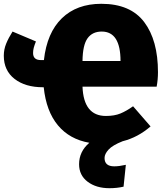

<svg xmlns="http://www.w3.org/2000/svg" viewBox="-30 -736 861 1010"><path d="M794 -280H404Q410 -126 527 -126Q572 -126 603.5 -139Q635 -152 670 -177L762 -71Q695 -13 615 7Q562 28 541 51Q520 74 520 95Q520 139 571 139Q597 139 632 131L620 246Q585 254 546 254Q476 254 431 220Q386 186 386 128Q386 61 440 15Q336 -3 274.5 -77Q213 -151 200 -277H196Q103 -277 46.5 -321Q-10 -365 -10 -443Q-10 -476 2.5 -506.5Q15 -537 36 -570L159 -518Q151 -498 147.5 -484.5Q144 -471 144 -457Q144 -420 185 -420H201Q217 -564 295.5 -640Q374 -716 503 -716Q656 -716 728.5 -620Q801 -524 801 -356Q801 -317 794 -280ZM604 -415Q604 -570 505 -570Q456 -570 430.5 -534.5Q405 -499 404 -415Z"/></svg>

Font: FiraGO Heavy
Style: Regular
Weight: 900
Designer: bBox Type
Foundry: bBox Type GmbH
Version: Version 1.001